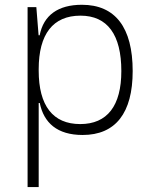

<svg xmlns="http://www.w3.org/2000/svg" viewBox="-20 -547 626 792"><path d="M93.8 224.6H139.6V-122.1H144C160.6 -40.5 215.8 9.8 320.8 9.8C456.5 9.8 527.3 -80.6 527.3 -253.9C527.3 -433.6 455.6 -527.3 317.9 -527.3C219.7 -527.3 159.7 -484.4 143.6 -401.4H139.2L129.9 -517.6H93.8ZM139.6 -255.9V-261.2C139.6 -406.7 198.7 -482.4 312 -482.4C422.9 -482.4 480.5 -404.3 480.5 -253.9C480.5 -110.4 422.4 -35.2 311 -35.2C198.2 -35.2 139.6 -110.8 139.6 -255.9Z"/></svg>

Font: Cascadia Code PL ExtraLight
Style: Regular
Weight: 200
Monospace: yes
Designer: Aaron Bell
Foundry: Saja Typeworks
Version: Version 2404.023